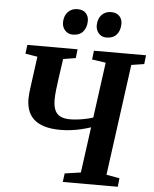

<svg xmlns="http://www.w3.org/2000/svg" viewBox="-62 -1018 855 1069"><g transform="rotate(5 365.0 -483.0)"><path d="M329.5 0 335.7 -48.2 425.3 -61.3 460 -316.7Q434.9 -308.4 407 -301.7Q379.1 -295 350.2 -291.4Q321.3 -287.7 291.8 -287.7Q235.4 -287.7 198 -300Q160.5 -312.3 138.9 -333.8Q117.2 -355.3 108 -383.5Q98.8 -411.7 98.8 -442.9Q98.8 -458.9 100.5 -475.7Q102.2 -492.6 104.1 -506L127.9 -682.3L60.2 -693.4L66.5 -743H347.2L341.6 -693.4L271.7 -681.9L256.3 -573.3Q251.7 -541.3 248 -509.3Q244.3 -477.3 244.3 -452.6Q244.3 -418.1 253.7 -395.5Q263.1 -372.9 284.2 -362Q305.3 -351 339.8 -351Q360.1 -351 383.7 -354Q407.2 -356.9 429.3 -361.8Q451.5 -366.7 467.4 -371.9L509.6 -682.3L432.9 -693.4L438.4 -743H729.8L724.1 -693.4L652.7 -682.3L568.4 -61.3L642 -47.8L636.9 0ZM312.5 -822.1Q286.7 -822.1 269.7 -840.7Q252.8 -859.4 253.3 -887.1Q254.3 -922.8 274.6 -944.2Q294.9 -965.6 327.8 -965.6Q359 -965.6 375.1 -947.8Q391.1 -930 390.3 -903.6Q389.8 -867.2 370 -844.6Q350.3 -822.1 312.5 -822.1ZM500.6 -822.1Q474.7 -822.1 458 -840.7Q441.3 -859.4 441.8 -887.1Q442.8 -922.8 462.9 -944.2Q483.1 -965.6 515.7 -965.6Q546.3 -965.6 562.6 -947.8Q578.9 -930 578 -903.6Q577.5 -867.2 557.8 -844.6Q538 -822.1 500.6 -822.1Z"/></g></svg>

Font: Merriweather Light
Style: Italic
Weight: 300
Italic angle: -7.8°
Designer: Eben Sorkin
Foundry: Eben Sorkin
Version: Version 2.101